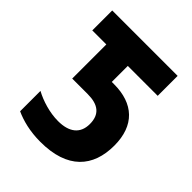

<svg xmlns="http://www.w3.org/2000/svg" viewBox="-202 -835 967 967"><g transform="rotate(45 281.5 -352.0)"><path d="M247 10C440 10 524 -89 524 -240C524 -384 442 -458 304 -458H288V-572H501V-714H35V-572H135V-329H245C320 -329 360 -299 360 -230C360 -161 314 -127 236 -127C176 -127 112 -147 66 -172V-27C112 -6 172 10 247 10Z"/></g></svg>

Font: Noto Sans Mono SemiCondensed ExtraBold
Style: Regular
Weight: 800
Width: 4
Designer: Monotype Design Team
Foundry: Monotype Imaging Inc.
Version: Version 2.014